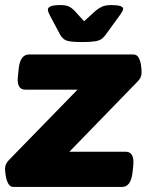

<svg xmlns="http://www.w3.org/2000/svg" viewBox="-25 -738 580 758"><path d="M28 0Q15 0 8 -12.5Q1 -25 -2 -42Q-5 -59 -5 -73Q-5 -91 11 -107L281 -384H75Q39 -384 46 -440L49 -468Q55 -523 90 -523H501Q515 -523 522 -511Q529 -499 531.5 -482Q534 -465 534 -451Q534 -443 530.5 -434Q527 -425 518 -416L249 -139H471Q507 -139 501 -83L498 -55Q491 0 457 0ZM415 -718Q461 -718 461 -703Q461 -695 446 -675L393 -602Q385 -591 376.5 -584.5Q368 -578 350.5 -575Q333 -572 299 -572Q251 -572 236 -578.5Q221 -585 212 -602L173 -675Q169 -683 166.5 -689Q164 -695 164 -700Q164 -718 213 -718Q235 -718 246.5 -712.5Q258 -707 269 -696L307 -654L353 -696Q365 -706 378.5 -712Q392 -718 415 -718Z"/></svg>

Font: Asap Semi Expanded Semi Expanded ExtraBold
Style: Italic
Weight: 800
Width: 6
Italic angle: -6°
Designer: Pablo Cosgaya
Foundry: Omnibus-Type
Version: Version 3.001; ttfautohint (v1.8.4.7-5d5b)